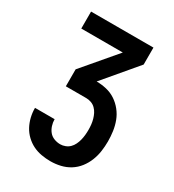

<svg xmlns="http://www.w3.org/2000/svg" viewBox="-178 -623 855 941"><g transform="rotate(30 250.0 -152.5)"><path d="M253 215Q227 215 201.5 210.5Q176 206 153.5 195Q131 184 112 166Q93 148 81 125.5Q69 103 63 78Q57 53 57 27V26H168V27Q168 44 173.5 61.5Q179 79 190 92.5Q201 106 218 112.5Q235 119 253 119Q267 119 281 113.5Q295 108 305 98Q315 88 321.5 74.5Q328 61 331.5 47Q335 33 336.5 18.5Q338 4 338 -11Q338 -26 336.5 -40.5Q335 -55 331 -69.5Q327 -84 320.5 -97Q314 -110 303.5 -120.5Q293 -131 279 -136Q265 -141 250 -141H135V-237L294 -424H59V-520H412V-424L254 -237Q282 -237 310 -230.5Q338 -224 361.5 -208.5Q385 -193 403 -170.5Q421 -148 431 -121.5Q441 -95 445 -66.5Q449 -38 449 -10Q449 18 445 46Q441 74 430.5 100.5Q420 127 402.5 149.5Q385 172 361 187Q337 202 309 208.5Q281 215 253 215Z"/></g></svg>

Font: Iosevka Custom
Style: Bold
Weight: 700
Monospace: yes
Designer: Belleve Invis
Foundry: Belleve Invis
Version: Version 30.3.3; ttfautohint (v1.8.3)